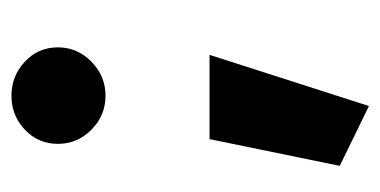

<svg xmlns="http://www.w3.org/2000/svg" viewBox="-185 -360 667 337"><g transform="rotate(-90 148.5 -191.5)"><path d="M64.5 -423.3Q64.5 -458 89.4 -481.4Q114.3 -504.9 148.9 -504.9Q183.6 -504.9 208.7 -481.4Q233.9 -458 233.9 -423.3Q233.9 -389.2 208.7 -364.5Q183.6 -339.8 148.9 -339.8Q114.3 -339.8 89.4 -364.5Q64.5 -389.2 64.5 -423.3ZM72.8 -157.2H220.7L130.9 122.6L25.9 71.3Z"/></g></svg>

Font: Estedad-FD ExtraBold
Style: Regular
Weight: 800
Designer: Amin Abedi
Version: Version 7.3